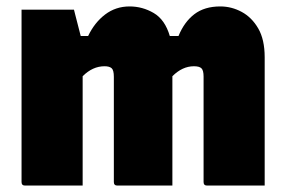

<svg xmlns="http://www.w3.org/2000/svg" viewBox="-20 -577 890 597"><path d="M237 0H58Q47 0 47 -11V-547H210Q210 -547 213.5 -533Q217 -519 222 -500Q227 -481 231 -465H254Q274 -507 307 -532Q340 -557 383 -557Q423 -557 458 -536.5Q493 -516 508 -465H535Q553 -509 584.5 -533Q616 -557 665 -557Q700 -557 731.5 -540Q763 -523 783 -488.5Q803 -454 803 -399V0H624Q613 0 613 -11V-339Q613 -358 606.5 -364.5Q600 -371 583 -371Q547 -371 516 -340V0H345Q334 0 334 -11V-338Q334 -359 327 -365Q320 -371 305 -371Q268 -371 237 -340Z"/></svg>

Font: Recursive Sn Lnr St Blk
Style: Regular
Weight: 900
Version: Version 1.079;hotconv 1.0.112;makeotfexe 2.5.65598; ttfautoh